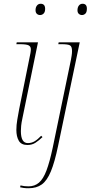

<svg xmlns="http://www.w3.org/2000/svg" viewBox="-20 -761 482 1021"><path d="M193 -681Q183 -681 176 -687.5Q169 -694 169 -707Q169 -722 176.5 -731.5Q184 -741 196 -741Q220 -741 220 -714Q220 -697 212 -689Q204 -681 193 -681ZM126 10Q93 10 80 -12.5Q67 -35 67 -70Q67 -96 72 -125Q77 -154 82 -181L142 -479Q143 -485 143.5 -490Q144 -495 144 -499Q144 -514 132 -520Q120 -526 86 -526H67L69 -536H182L99 -131Q94 -108 92.5 -92Q91 -76 91 -64Q91 0 128 0Q148 0 164.5 -10Q181 -20 199 -39L206 -32Q186 -13 168 -1.5Q150 10 126 10ZM416 -681Q406 -681 399 -687.5Q392 -694 392 -706Q392 -722 399.5 -731.5Q407 -741 419 -741Q442 -741 442 -715Q442 -696 434 -688.5Q426 -681 416 -681ZM132 240Q117 240 106 238.5Q95 237 87 235L89 225Q108 230 132 230Q164 230 187 210.5Q210 191 227 146Q244 101 260 26L357 -442Q359 -453 361 -465.5Q363 -478 363 -490Q363 -513 352.5 -519.5Q342 -526 308 -526H290L292 -536H404L289 14Q271 101 250.5 150.5Q230 200 202 220Q174 240 132 240Z"/></svg>

Font: Noto Serif Display SemiCondensed Thin
Style: Italic
Weight: 100
Width: 4
Italic angle: -12°
Designer: Monotype Design Team
Foundry: Monotype Imaging Inc.
Version: Version 2.009